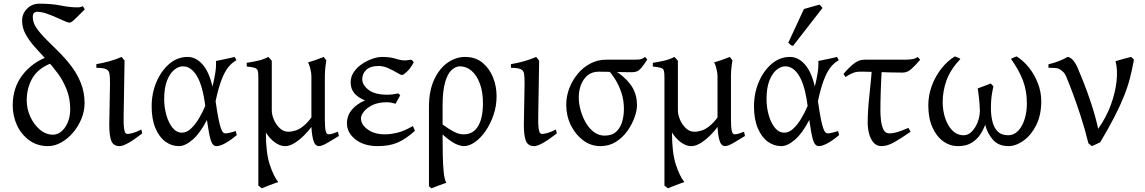

<svg xmlns="http://www.w3.org/2000/svg" viewBox="-20 -778 6213 1042"><path d="M357 -655Q349 -655 329 -664Q309 -673 283 -684.5Q257 -696 230.5 -705Q204 -714 182 -714Q171 -714 164.5 -707.5Q158 -701 158 -685Q158 -655 178 -626Q198 -597 230.5 -564.5Q263 -532 299 -496.5Q335 -461 367 -419Q399 -377 419 -327Q439 -277 439 -218Q439 -175 422 -133.5Q405 -92 376.5 -58.5Q348 -25 312.5 -5Q277 15 241 15Q181 15 137.5 -17.5Q94 -50 71.5 -100Q49 -150 49 -206Q49 -302 102 -371Q155 -440 243 -472Q247 -466 249.5 -456Q252 -446 252 -439Q252 -436 251 -432Q184 -404 154.5 -351.5Q125 -299 125 -233Q125 -187 144.5 -144.5Q164 -102 196.5 -74.5Q229 -47 268 -47Q292 -47 313 -64.5Q334 -82 347.5 -113.5Q361 -145 361 -185Q361 -243 342 -291.5Q323 -340 293.5 -380Q264 -420 230.5 -455.5Q197 -491 167.5 -524.5Q138 -558 119 -592.5Q100 -627 100 -666Q100 -704 127 -731Q154 -758 194 -758Q261 -758 310 -748Q359 -738 401 -738Q417 -738 428 -744Q432 -742 434 -737.5Q436 -733 440 -727Q405 -692 386 -673.5Q367 -655 357 -655Z M752 -54Q707 -19 676.5 -2Q646 15 629 15Q596 15 584.5 -12.5Q573 -40 573 -100L577 -327Q577 -361 574 -378.5Q571 -396 555 -403Q539 -410 503 -410V-430Q535 -435 571.5 -445Q608 -455 640 -469L656 -449L651 -148Q650 -104 653 -83Q656 -62 660.5 -56.5Q665 -51 672 -51Q680 -51 698.5 -55.5Q717 -60 747 -75Z M803 -201Q803 -272 829 -333Q855 -394 899 -431.5Q943 -469 998 -469Q1043 -469 1079 -428.5Q1115 -388 1133 -308Q1143 -347 1148.5 -383Q1154 -419 1152 -447Q1173 -452 1202 -457.5Q1231 -463 1253 -469Q1257 -464 1259 -459.5Q1261 -455 1263 -451Q1239 -438 1219.5 -414Q1200 -390 1183 -346.5Q1166 -303 1150 -229Q1159 -167 1166 -132Q1173 -97 1179.5 -80Q1186 -63 1192 -58.5Q1198 -54 1203 -54Q1211 -54 1226.5 -57.5Q1242 -61 1259 -67Q1260 -63 1261.5 -58Q1263 -53 1265 -45Q1232 -17 1203 -1Q1174 15 1155 15Q1134 15 1124 -16.5Q1114 -48 1103 -127Q1066 -55 1025.5 -20Q985 15 951 15Q911 15 877.5 -9.5Q844 -34 823.5 -82.5Q803 -131 803 -201ZM1094 -203Q1080 -313 1048.5 -365.5Q1017 -418 973 -418Q949 -418 925.5 -399Q902 -380 886.5 -340.5Q871 -301 871 -241Q871 -195 883 -153Q895 -111 916.5 -84.5Q938 -58 968 -58Q993 -58 1016.5 -80Q1040 -102 1059.5 -135Q1079 -168 1094 -203Z M1819 -40Q1790 -22 1758.5 -3.5Q1727 15 1711 15Q1688 15 1679 -22Q1670 -59 1670 -105Q1670 -110 1670 -136Q1670 -162 1670 -198.5Q1670 -235 1670 -272Q1670 -309 1670 -334.5Q1670 -360 1670 -365Q1670 -381 1664 -406Q1658 -431 1651 -439Q1695 -452 1737 -469L1751 -450Q1749 -438 1746.5 -419.5Q1744 -401 1743 -371Q1743 -367 1743 -343.5Q1743 -320 1743 -287Q1743 -254 1743 -220.5Q1743 -187 1743 -162Q1743 -137 1743 -131Q1743 -86 1747.5 -67.5Q1752 -49 1763 -49Q1773 -49 1785.5 -53Q1798 -57 1814 -63ZM1700 -129Q1652 -59 1607 -22Q1562 15 1528 15Q1494 15 1460 -14.5Q1426 -44 1404 -96Q1382 -148 1382 -216Q1382 -220 1382 -241Q1382 -262 1382 -288Q1382 -314 1382 -334.5Q1382 -355 1382 -357Q1382 -383 1379 -394Q1376 -405 1363 -409.5Q1350 -414 1319 -417V-437Q1357 -443 1384 -449.5Q1411 -456 1436 -469Q1437 -469 1444 -461Q1451 -453 1455 -448Q1455 -447 1455 -427.5Q1455 -408 1455 -378.5Q1455 -349 1455 -315Q1455 -281 1455 -251Q1455 -221 1455 -201Q1455 -181 1455 -179Q1455 -156 1466 -129.5Q1477 -103 1497.5 -83Q1518 -63 1545 -63Q1564 -63 1586.5 -70.5Q1609 -78 1635 -101Q1661 -124 1692 -173ZM1423 -57Q1423 52 1444 115.5Q1465 179 1490 210Q1480 213 1462 220Q1444 227 1426.5 233.5Q1409 240 1401 244L1382 229Q1382 227 1382 198.5Q1382 170 1382 125Q1382 80 1382 26.5Q1382 -27 1382 -81.5Q1382 -136 1382 -183Q1382 -230 1382 -261.5Q1382 -293 1382 -301Q1382 -301 1391 -287Q1400 -273 1410.5 -255Q1421 -237 1423 -225Q1423 -194 1423 -170.5Q1423 -147 1423 -121Q1423 -95 1423 -57Z M2162 -371Q2155 -371 2134.5 -383.5Q2114 -396 2087 -408Q2060 -420 2034 -420Q1991 -420 1968.5 -399.5Q1946 -379 1946 -348Q1946 -317 1980 -290.5Q2014 -264 2081 -264Q2109 -264 2142 -271L2152 -261L2127 -215Q2113 -219 2102.5 -221Q2092 -223 2080 -223Q2033 -223 2002 -208Q1971 -193 1955 -172.5Q1939 -152 1939 -136Q1939 -102 1975.5 -75.5Q2012 -49 2067 -49Q2101 -49 2137.5 -58Q2174 -67 2221 -94L2232 -68Q2183 -24 2138.5 -4.5Q2094 15 2029 15Q1956 15 1909.5 -21Q1863 -57 1863 -109Q1863 -152 1891 -184Q1919 -216 1961 -233Q1925 -247 1904 -271Q1883 -295 1883 -331Q1883 -362 1900.5 -387.5Q1918 -413 1945 -431Q1972 -449 2001 -459Q2030 -469 2054 -469Q2098 -469 2126.5 -459.5Q2155 -450 2182 -450Q2184 -450 2195.5 -452Q2207 -454 2210 -454Q2216 -452 2219.5 -448Q2223 -444 2225 -439Q2207 -406 2188 -388.5Q2169 -371 2162 -371Z M2498 15Q2484 15 2463.5 7.5Q2443 0 2413.5 -22Q2384 -44 2342 -87Q2347 -92 2344 -99Q2341 -106 2340.5 -112.5Q2340 -119 2356 -121Q2394 -93 2418.5 -77.5Q2443 -62 2460.5 -55.5Q2478 -49 2497 -49Q2548 -49 2574.5 -93Q2601 -137 2601 -218Q2601 -280 2584 -325Q2567 -370 2539 -394Q2511 -418 2476 -418Q2453 -418 2431 -398Q2409 -378 2395.5 -331Q2382 -284 2382 -203Q2382 -184 2382 -157Q2382 -130 2382 -103.5Q2382 -77 2382 -58Q2382 -39 2382 -35Q2382 15 2383 65.5Q2384 116 2388 156Q2392 196 2402 214Q2380 222 2361.5 228.5Q2343 235 2322 244Q2317 241 2314.5 238.5Q2312 236 2308 232Q2308 213 2308 172Q2308 131 2308 79.5Q2308 28 2308 -25Q2308 -78 2308 -124Q2308 -170 2308 -198Q2308 -286 2336.5 -346.5Q2365 -407 2409.5 -438Q2454 -469 2504 -469Q2560 -469 2598 -438Q2636 -407 2655.5 -358.5Q2675 -310 2675 -256Q2675 -203 2658.5 -154.5Q2642 -106 2616 -68Q2590 -30 2558.5 -7.5Q2527 15 2498 15Z M3002 -54Q2957 -19 2926.5 -2Q2896 15 2879 15Q2846 15 2834.5 -12.5Q2823 -40 2823 -100L2827 -327Q2827 -361 2824 -378.5Q2821 -396 2805 -403Q2789 -410 2753 -410V-430Q2785 -435 2821.5 -445Q2858 -455 2890 -469L2906 -449L2901 -148Q2900 -104 2903 -83Q2906 -62 2910.5 -56.5Q2915 -51 2922 -51Q2930 -51 2948.5 -55.5Q2967 -60 2997 -75Z M3230 -389Q3193 -389 3169 -369Q3145 -349 3133 -317.5Q3121 -286 3121 -250Q3121 -215 3131.5 -178Q3142 -141 3160.5 -110Q3179 -79 3204.5 -60.5Q3230 -42 3261 -42Q3302 -42 3325 -64Q3348 -86 3357 -119Q3366 -152 3366 -186Q3366 -235 3352 -276Q3338 -317 3318.5 -348Q3299 -379 3282 -396Q3283 -396 3293 -394.5Q3303 -393 3315 -390.5Q3327 -388 3334 -384Q3388 -345 3412.5 -303Q3437 -261 3437 -207Q3437 -178 3423.5 -140.5Q3410 -103 3385 -67.5Q3360 -32 3323 -8.5Q3286 15 3239 15Q3186 15 3144 -17Q3102 -49 3077.5 -99.5Q3053 -150 3053 -210Q3053 -255 3069.5 -298.5Q3086 -342 3115 -377Q3144 -412 3183.5 -433Q3223 -454 3269 -454Q3311 -454 3344.5 -454Q3378 -454 3418 -454Q3438 -454 3447.5 -455Q3457 -456 3464 -459Q3471 -462 3481 -469L3493 -455Q3473 -424 3460.5 -409.5Q3448 -395 3436.5 -390.5Q3425 -386 3408 -386Q3390 -386 3364 -386.5Q3338 -387 3311.5 -387.5Q3285 -388 3263 -388.5Q3241 -389 3230 -389Z M4023 -40Q3994 -22 3962.5 -3.5Q3931 15 3915 15Q3892 15 3883 -22Q3874 -59 3874 -105Q3874 -110 3874 -136Q3874 -162 3874 -198.5Q3874 -235 3874 -272Q3874 -309 3874 -334.5Q3874 -360 3874 -365Q3874 -381 3868 -406Q3862 -431 3855 -439Q3899 -452 3941 -469L3955 -450Q3953 -438 3950.5 -419.5Q3948 -401 3947 -371Q3947 -367 3947 -343.5Q3947 -320 3947 -287Q3947 -254 3947 -220.5Q3947 -187 3947 -162Q3947 -137 3947 -131Q3947 -86 3951.5 -67.5Q3956 -49 3967 -49Q3977 -49 3989.5 -53Q4002 -57 4018 -63ZM3904 -129Q3856 -59 3811 -22Q3766 15 3732 15Q3698 15 3664 -14.5Q3630 -44 3608 -96Q3586 -148 3586 -216Q3586 -220 3586 -241Q3586 -262 3586 -288Q3586 -314 3586 -334.5Q3586 -355 3586 -357Q3586 -383 3583 -394Q3580 -405 3567 -409.5Q3554 -414 3523 -417V-437Q3561 -443 3588 -449.5Q3615 -456 3640 -469Q3641 -469 3648 -461Q3655 -453 3659 -448Q3659 -447 3659 -427.5Q3659 -408 3659 -378.5Q3659 -349 3659 -315Q3659 -281 3659 -251Q3659 -221 3659 -201Q3659 -181 3659 -179Q3659 -156 3670 -129.5Q3681 -103 3701.5 -83Q3722 -63 3749 -63Q3768 -63 3790.5 -70.5Q3813 -78 3839 -101Q3865 -124 3896 -173ZM3627 -57Q3627 52 3648 115.5Q3669 179 3694 210Q3684 213 3666 220Q3648 227 3630.5 233.5Q3613 240 3605 244L3586 229Q3586 227 3586 198.5Q3586 170 3586 125Q3586 80 3586 26.5Q3586 -27 3586 -81.5Q3586 -136 3586 -183Q3586 -230 3586 -261.5Q3586 -293 3586 -301Q3586 -301 3595 -287Q3604 -273 3614.5 -255Q3625 -237 3627 -225Q3627 -194 3627 -170.5Q3627 -147 3627 -121Q3627 -95 3627 -57Z M4072 -201Q4072 -272 4098 -333Q4124 -394 4168 -431.5Q4212 -469 4267 -469Q4312 -469 4348 -428.5Q4384 -388 4402 -308Q4412 -347 4417.5 -383Q4423 -419 4421 -447Q4442 -452 4471 -457.5Q4500 -463 4522 -469Q4526 -464 4528 -459.5Q4530 -455 4532 -451Q4508 -438 4488.5 -414Q4469 -390 4452 -346.5Q4435 -303 4419 -229Q4428 -167 4435 -132Q4442 -97 4448.5 -80Q4455 -63 4461 -58.5Q4467 -54 4472 -54Q4480 -54 4495.5 -57.5Q4511 -61 4528 -67Q4529 -63 4530.5 -58Q4532 -53 4534 -45Q4501 -17 4472 -1Q4443 15 4424 15Q4403 15 4393 -16.5Q4383 -48 4372 -127Q4335 -55 4294.5 -20Q4254 15 4220 15Q4180 15 4146.5 -9.5Q4113 -34 4092.5 -82.5Q4072 -131 4072 -201ZM4363 -203Q4349 -313 4317.5 -365.5Q4286 -418 4242 -418Q4218 -418 4194.5 -399Q4171 -380 4155.5 -340.5Q4140 -301 4140 -241Q4140 -195 4152 -153Q4164 -111 4185.5 -84.5Q4207 -58 4237 -58Q4262 -58 4285.5 -80Q4309 -102 4328.5 -135Q4348 -168 4363 -203ZM4284 -529Q4276 -531 4271 -534.5Q4266 -538 4258 -546L4343 -729Q4359 -734 4384.5 -741Q4410 -748 4428 -753L4444 -735Z M4974 -454Q4948 -423 4926 -403.5Q4904 -384 4879 -384Q4853 -384 4812.5 -385Q4772 -386 4732.5 -387.5Q4693 -389 4667 -389H4647Q4627 -389 4610 -382.5Q4593 -376 4568 -360L4558 -377Q4581 -405 4610 -429.5Q4639 -454 4670 -454Q4731 -454 4790 -454Q4849 -454 4889 -454Q4913 -454 4931 -457Q4949 -460 4960 -469ZM4922 -63Q4867 -25 4831 -5Q4795 15 4764 15Q4737 15 4720.5 -4.5Q4704 -24 4696.5 -53Q4689 -82 4689 -111Q4689 -176 4698 -257.5Q4707 -339 4714 -430L4767 -427Q4762 -349 4760 -286.5Q4758 -224 4758 -176Q4758 -154 4761 -126Q4764 -98 4774 -76Q4784 -54 4807 -54Q4825 -54 4848 -60.5Q4871 -67 4910 -84Z M5453 15Q5398 15 5367.5 -21Q5337 -57 5327 -101Q5316 -72 5298.5 -46Q5281 -20 5252 -2.5Q5223 15 5180 15Q5135 15 5098.5 -11.5Q5062 -38 5040 -87.5Q5018 -137 5018 -207Q5018 -260 5036.5 -311Q5055 -362 5087.5 -404Q5120 -446 5162 -472Q5165 -470 5177 -466Q5189 -462 5192 -458Q5137 -399 5116.5 -341Q5096 -283 5096 -224Q5096 -178 5109.5 -137Q5123 -96 5148.5 -70Q5174 -44 5210 -44Q5234 -44 5253.5 -63.5Q5273 -83 5285 -113Q5297 -143 5298 -175Q5297 -211 5293 -247Q5289 -283 5286 -298Q5307 -306 5324.5 -312.5Q5342 -319 5357 -325Q5361 -320 5366 -315Q5371 -310 5371 -310Q5371 -310 5364 -272Q5357 -234 5358 -178Q5359 -146 5367 -115Q5375 -84 5395 -64Q5415 -44 5452 -44Q5483 -44 5506 -68.5Q5529 -93 5541 -132.5Q5553 -172 5553 -216Q5553 -285 5531.5 -341.5Q5510 -398 5467 -458Q5471 -462 5482 -466Q5493 -470 5497 -472Q5534 -449 5564 -411.5Q5594 -374 5612.5 -326.5Q5631 -279 5631 -229Q5631 -153 5603.5 -98.5Q5576 -44 5534.5 -14.5Q5493 15 5453 15Z M5951 -6Q5943 -2 5929 4.5Q5915 11 5906 15L5887 0Q5867 -81 5843.5 -152.5Q5820 -224 5799.5 -278.5Q5779 -333 5766 -363Q5759 -380 5747.5 -390Q5736 -400 5728 -404Q5720 -408 5706 -409Q5692 -410 5681 -410Q5670 -410 5670 -410V-429Q5701 -436 5727 -446.5Q5753 -457 5774 -469Q5785 -469 5800 -455Q5815 -441 5830 -406Q5841 -381 5861 -330.5Q5881 -280 5902.5 -215Q5924 -150 5940 -79Q5985 -143 6009.5 -211Q6034 -279 6040 -340.5Q6046 -402 6034 -446Q6057 -453 6078 -458.5Q6099 -464 6118 -469Q6122 -467 6127 -461.5Q6132 -456 6134 -454Q6125 -404 6113 -356.5Q6101 -309 6080.5 -257.5Q6060 -206 6028.5 -144.5Q5997 -83 5951 -6Z"/></svg>

Font: ChillKai
Style: Regular
Weight: 400
Designer: ChillType
Foundry: 寒蝉字型
Version: Version 2.000